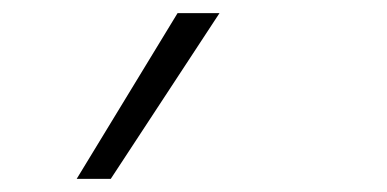

<svg xmlns="http://www.w3.org/2000/svg" viewBox="-20 -103 590 293"><path d="M97 170 251 -83H315L149 170Z"/></svg>

Font: Lode Dark
Style: Italic
Weight: 400
Italic angle: -11°
Monospace: yes
Designer: Belleve Invis
Foundry: Belleve Invis
Version: Version 29.2.0; ttfautohint (v1.8.3)